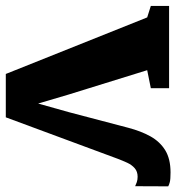

<svg xmlns="http://www.w3.org/2000/svg" viewBox="1 -607 608 662"><g transform="rotate(90 305.0 -276.0)"><path d="M229 8 34 -479.5 -5.5 -492V-555H278V-492L216 -479.5L300 -208.5L331 -103.5L361 -210.5L414.5 -414Q426 -458 444.2 -490.8Q462.5 -523.5 492.2 -541.8Q522 -560 568.5 -560Q592 -560 601.8 -557.5Q611.5 -555 616.5 -552L616 -438Q611 -440.5 602.5 -443.5Q594 -446.5 583.5 -446.5Q565.5 -446.5 554 -436.5Q542.5 -426.5 535.2 -410.8Q528 -395 521.5 -378L378.5 8Z"/></g></svg>

Font: Merriweather 20pt Black
Style: Regular
Weight: 900
Version: Version 2.100